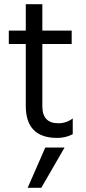

<svg xmlns="http://www.w3.org/2000/svg" viewBox="-20 -653 409 916"><path d="M327 -13Q294 5 253 5Q103 5 103 -148V-443H22V-507H103V-633H182V-507H322V-443H182V-146Q182 -65 258 -65Q297 -65 327 -88ZM177 243H112L196 51H288Z"/></svg>

Font: Hind Madurai
Style: Regular
Weight: 400
Designer: Jyotish Sonowal
Foundry: Indian Type Foundry
Version: Version 1.001;PS 1.0;hotconv 1.0.86;makeotf.lib2.5.63406; tt